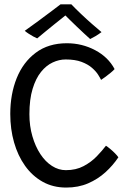

<svg xmlns="http://www.w3.org/2000/svg" viewBox="-20 -863 608 888"><path d="M527.5 -135.5Q502.5 -98 467.5 -66.2Q432.5 -34.5 387.5 -15Q342.5 4.5 286 4.5Q225.5 4.5 177.5 -22.2Q129.5 -49 96 -96Q62.5 -143 45 -204.5Q27.5 -266 27.5 -336Q27.5 -427.5 57.2 -501.5Q87 -575.5 145.5 -619.2Q204 -663 289 -663Q359.5 -663 420 -631Q480.5 -599 510 -543.5Q504 -536.5 492.2 -526.8Q480.5 -517 468.2 -508Q456 -499 447.5 -493.5Q443.5 -502 433.8 -517.5Q424 -533 405.5 -549.2Q387 -565.5 357.2 -576.8Q327.5 -588 283.5 -588Q253.5 -588 223.8 -574.2Q194 -560.5 169.8 -530.5Q145.5 -500.5 130.8 -452Q116 -403.5 116 -335Q116 -280 129.8 -232.8Q143.5 -185.5 166.8 -150.2Q190 -115 220.5 -95.5Q251 -76 284.5 -76Q331.5 -76 366.8 -94.8Q402 -113.5 427.5 -140Q453 -166.5 470 -189Q478 -184 489.8 -174.2Q501.5 -164.5 512 -153.8Q522.5 -143 527.5 -135.5ZM310 -843Q329 -823 354.5 -798.8Q380 -774.5 405.5 -752.2Q431 -730 449.5 -714.5Q435.5 -704 422 -696Q408.5 -688 397 -682.5Q385.5 -692.5 368.5 -708.5Q351.5 -724.5 333 -742Q314.5 -759.5 299.8 -774.2Q285 -789 278 -796H288Q284 -792.5 268.2 -780Q252.5 -767.5 231.2 -750.5Q210 -733.5 188.8 -716Q167.5 -698.5 152 -685.5Q145.5 -688 134 -694.2Q122.5 -700.5 111.5 -707.8Q100.5 -715 94.5 -720.5Q123.5 -741 158.5 -766.8Q193.5 -792.5 221.8 -814Q250 -835.5 260 -843Q265 -843 274.5 -843Q284 -843 293.8 -843Q303.5 -843 310 -843Z"/></svg>

Font: Grandstander Thin Light
Style: Regular
Weight: 300
Version: Version 1.200